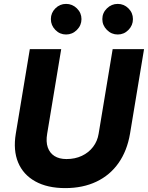

<svg xmlns="http://www.w3.org/2000/svg" viewBox="-20 -952 759 985"><path d="M315 13Q223 13 161 -21.5Q99 -56 73 -118.5Q47 -181 61 -266L133 -700H294L222 -266Q215 -225 225 -196Q235 -167 259.5 -151.5Q284 -136 321 -136Q365 -136 400 -152.5Q435 -169 457.5 -198.5Q480 -228 486 -266L558 -700H719L647 -266Q632 -178 588 -115.5Q544 -53 474.5 -20Q405 13 315 13ZM319 -775Q287 -775 264 -798.5Q241 -822 241 -854Q241 -886 264 -909Q287 -932 319 -932Q351 -932 374.5 -909Q398 -886 398 -854Q398 -822 374.5 -798.5Q351 -775 319 -775ZM584 -775Q552 -775 528.5 -798.5Q505 -822 505 -854Q505 -886 528.5 -909Q552 -932 584 -932Q616 -932 639 -909Q662 -886 662 -854Q662 -822 639 -798.5Q616 -775 584 -775Z"/></svg>

Font: Figtree ExtraBold
Style: Italic
Weight: 800
Italic angle: -9.5°
Foundry: Erik Kennedy
Version: Version 2.001;gftools[0.9.30]